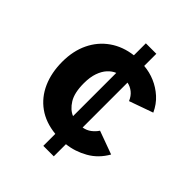

<svg xmlns="http://www.w3.org/2000/svg" viewBox="-193 -696 895 895"><g transform="rotate(45 255.0 -248.0)"><path d="M245 90V11Q176 4 128 -30.5Q80 -65 55 -121.5Q30 -178 30 -250Q30 -321 56.5 -376Q83 -431 131.5 -465Q180 -499 245 -507V-586H314V-506Q352 -503 387 -488Q422 -473 451 -447Q480 -421 498 -382L380 -340Q370 -364 352.5 -378Q335 -392 314 -396V-100Q337 -104 354 -117Q371 -130 382 -147L497 -105Q467 -52 417.5 -24Q368 4 314 10V90ZM245 -106V-391Q225 -383 208.5 -365Q192 -347 182 -318.5Q172 -290 172 -250Q172 -187 193.5 -152.5Q215 -118 245 -106Z"/></g></svg>

Font: Atkinson Hyperlegible Next
Style: Bold
Weight: 700
Designer: Elliott Scott, Megan Eiswerth, Linus Boman, Theodore Petrosky, Letters from Sweden
Foundry: Applied Design Works, Letters from Sweden
Version: Version 2.001